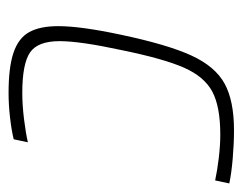

<svg xmlns="http://www.w3.org/2000/svg" viewBox="-79 -479 566 448"><g transform="rotate(90 204.0 -255.0)"><path d="M41 -108Q41 -160 61 -254Q84 -363 109.5 -418.5Q135 -474 175 -496Q215 -518 284 -518Q315 -518 350 -515Q385 -512 408 -507L401 -474Q378 -479 348.5 -482.5Q319 -486 294 -486Q229 -486 194 -467.5Q159 -449 138 -401.5Q117 -354 97 -256Q76 -159 76 -111Q76 -60 102.5 -42Q129 -24 197 -24Q225 -24 257.5 -28Q290 -32 312 -37L305 -4Q285 1 255 4.5Q225 8 197 8Q137 8 103 -3.5Q69 -15 55 -40Q41 -65 41 -108Z"/></g></svg>

Font: Saira Semi Condensed Thin
Style: Italic
Weight: 100
Width: 4
Italic angle: -12°
Designer: Hector Gatti with collaboration of the Omnibus-Type team
Foundry: Omnibus-Type
Version: Version 1.001; ttfautohint (v1.8)